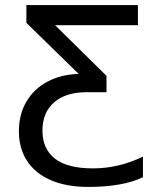

<svg xmlns="http://www.w3.org/2000/svg" viewBox="-20 -734 624 764"><path d="M293 -439.9 85 -643.1V-713.9H528.8V-633.8H199.2L403.8 -432.1V-367.2H326.2Q241.7 -367.2 195.3 -326.7Q148.9 -286.1 148.9 -214.1Q148.9 -142.1 198.2 -103Q247.6 -64 349.9 -64Q452.1 -64 548.8 -110.8V-28.8Q468.3 9.8 331.1 9.8Q243.7 9.8 181.6 -17.3Q119.6 -44.4 87.4 -94.2Q55.2 -144 55.2 -211.4Q55.2 -278.8 85.2 -329.8Q115.2 -380.9 169.4 -409.4Q223.6 -438 293 -439.9Z"/></svg>

Font: NotoSans
Style: Regular
Weight: 400
Designer: Monotype Design team
Foundry: Monotype Imaging Inc.
Version: Version 1.04